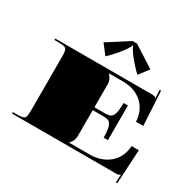

<svg xmlns="http://www.w3.org/2000/svg" viewBox="-151 -807 1019 1008"><g transform="rotate(30 358.5 -302.5)"><path d="M403 -646 531 -563.8 486 -505.2Q453.2 -535.8 423.7 -573.2Q394.2 -610.6 391.2 -625H386.8Q383.7 -610.6 354.2 -573.2Q324.7 -535.8 292 -505.2L246.9 -563.8L375 -646ZM17.5 -454.5H602.7Q614.1 -454.5 618.9 -452.8Q623.7 -451 628.9 -445.8H629.4L626.7 -494.8L635.5 -495.2L646.9 -288.5L603.1 -287.6Q598.8 -357.5 553.8 -397.3Q508.7 -437.1 437.1 -437.1H354V-435.3Q375.9 -413.5 375.9 -384.6V-244.8H436.2Q461.5 -244.8 473.3 -250.9Q485.1 -257 491.3 -277.5Q497.4 -298.1 497.4 -340.9H523.6V-131.1H497.4Q497.4 -174 491.3 -194.5Q485.1 -215 473.3 -221.2Q461.5 -227.3 436.2 -227.3H375.9V-69.9Q375.9 -41.1 354 -19.2V-17.5H476.4Q548.5 -17.5 595.5 -57Q642.5 -96.6 646.9 -166.1H690.6L679.2 40.6L670.5 40.2L673.1 -8.7H672.6Q667.4 -3.5 662.6 -1.7Q657.8 0 646.4 0H17.5V-8.7H43.7Q79.1 -8.7 87.6 -17.3Q96.2 -25.8 96.2 -61.2V-393.4Q96.2 -428.8 87.6 -437.3Q79.1 -445.8 43.7 -445.8H17.5Z"/></g></svg>

Font: FoglihtenBlackPcs
Style: BlackPcs
Weight: 900
Version: Version 0.75